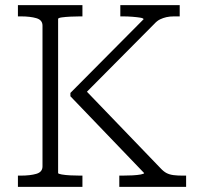

<svg xmlns="http://www.w3.org/2000/svg" viewBox="-20 -730 770 750"><path d="M50 0V-44H61Q98 -44 122 -51Q146 -58 146 -80V-630Q146 -652 122 -659Q98 -666 61 -666H50V-710H302V-666H293Q275 -666 255 -665Q235 -664 221 -662Q207 -660 207 -656V-54Q207 -51 221 -48.5Q235 -46 255 -45Q275 -44 293 -44H302V0ZM446 0V-44H458Q478 -44 497.5 -45Q517 -46 530 -48.5Q543 -51 543 -54L255 -354V-367L541 -655Q540 -659 528 -661Q516 -663 497.5 -664.5Q479 -666 459 -666H450V-710H682V-666H660Q643 -666 630 -663Q617 -660 605.5 -654.5Q594 -649 583 -637L302 -354L301 -391L607 -73Q619 -60 630.5 -54Q642 -48 657.5 -46Q673 -44 693 -44H707V0Z"/></svg>

Font: Roboto Serif ExtraLight
Style: Regular
Weight: 250
Version: Version 1.007